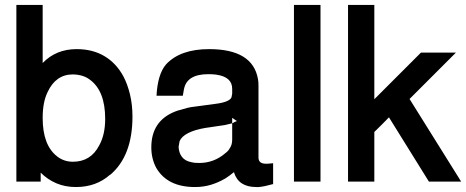

<svg xmlns="http://www.w3.org/2000/svg" viewBox="-20 -732 1879 774"><path d="M46 -712H152V-478Q206 -534 289 -534Q353 -534 400.5 -506Q448 -478 477 -425Q494 -393 504 -351.5Q514 -310 514 -262Q514 -103 424 -27V-28Q368 22 286 22Q243 22 207.5 7Q172 -8 144 -36V0H46ZM274 -432Q205 -432 172 -361Q152 -321 152 -256Q152 -146 211 -101Q238 -80 274 -80Q346 -80 380 -146Q404 -189 404 -253Q404 -366 342 -411Q316 -431 274 -432Z M1081 -74V10Q1063 15 1049 18Q1035 21 1023 22H1013Q941 22 923 -38Q913 -30 905 -24Q897 -18 889 -13Q860 4 830 13Q800 22 766 22Q655 22 610 -55Q590 -92 590 -138Q590 -244 685 -282L696 -286L735 -297L749 -300L846 -313Q904 -320 913 -339L916 -354V-374Q916 -422 852 -431H853Q845 -432 836.5 -432.5Q828 -433 820 -433Q734 -433 722 -374V-375L717 -346H611Q613 -388 622.5 -420Q632 -452 649 -472Q706 -534 823 -534Q999 -534 1020 -413Q1021 -407 1021.5 -401Q1022 -395 1022 -386V-97Q1022 -72 1052 -72H1058ZM925 -240 935 -244 916 -257V-235Q918 -236 920.5 -237Q923 -238 926 -240ZM916 -235Q908 -233 901.5 -231.5Q895 -230 887 -228L806 -216Q765 -209 738.5 -195.5Q712 -182 704 -163L700 -140Q701 -116 713.5 -99.5Q726 -83 752 -78Q762 -75 783 -75Q843 -75 889 -115Q901 -124 906 -134Q916 -148 916 -169Z M1272 -712V0H1165V-712Z M1489 -712V-332L1677 -520H1818L1631 -333L1839 0H1709L1548 -259Q1531 -242 1519 -229.5Q1507 -217 1489 -200V0H1383V-712Z"/></svg>

Font: Ekushey Amar Bangla
Style: Bold
Weight: 700
Designer: Al Mamun Sumon
Foundry: Al Mamun Sumon
Version: Version 1.0